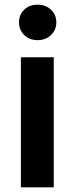

<svg xmlns="http://www.w3.org/2000/svg" viewBox="-20 -798 318 818"><path d="M69 -554H209V0H69ZM140 -627Q105 -627 83 -649Q61 -671 61 -703Q61 -735 83 -756.5Q105 -778 140 -778Q175 -778 197.5 -756.5Q220 -735 220 -703Q220 -671 197.5 -649Q175 -627 140 -627Z"/></svg>

Font: Poppins SemiBold
Style: Regular
Weight: 600
Designer: Ninad Kale (Devanagari), Jonny Pinhorn (Latin)
Foundry: Indian Type Foundry
Version: Version 3.002 2017